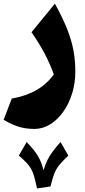

<svg xmlns="http://www.w3.org/2000/svg" viewBox="-20 -423 471 1059"><path d="M258.3 605.5 184.1 616.2Q175.8 576.7 168.7 551.5Q161.6 526.4 151.6 508.5Q141.6 490.7 125.7 474.1Q109.9 457.5 84 435.1L127 360.4Q153.3 387.7 170.9 410.6Q188.5 433.6 200.2 458Q211.9 482.4 220.2 515.6Q229.5 483.9 241.5 460Q253.4 436 270.8 412.8Q288.1 389.6 314 360.4L356.9 435.1Q323.7 466.3 306.2 488.3Q288.6 510.3 278.8 536.4Q269 562.5 258.3 605.5ZM395.5 -28.8Q395.5 35.6 377.7 92.8Q359.9 149.9 328.6 193.8Q297.4 237.8 256.6 262.9Q215.8 288.1 169.9 288.1Q123.5 288.1 85 276.6Q46.4 265.1 0 237.8L44.9 120.6Q200.2 94.2 276.9 -12.7Q254.4 -74.2 224.9 -129.9Q195.3 -185.5 153.8 -245.1L282.7 -402.8Q323.7 -328.6 348.6 -267.1Q373.5 -205.6 384.5 -148.2Q395.5 -90.8 395.5 -28.8Z"/></svg>

Font: Pinar-DS3-FD ExtraBold
Style: Regular
Weight: 800
Designer: Amin Abedi
Version: Version 3.000